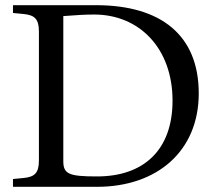

<svg xmlns="http://www.w3.org/2000/svg" viewBox="-20 -720 827 740"><path d="M30 0H354C586 0 746 -138 746 -360C746 -584 601 -700 350 -700H30V-670L71 -666C115 -662 130 -645 130 -598V-102C130 -55 115 -38 71 -34L30 -30ZM354 -40C246 -40 224 -49 224 -99V-658C277 -662 308 -664 343 -664C517 -664 645 -534 645 -332C645 -143 535 -40 354 -40Z"/></svg>

Font: Hedvig Letters Serif 24pt
Style: Regular
Weight: 400
Designer: Alexander Örn & Tor Weibull
Foundry: Kanon Foundry
Version: Version 1.000